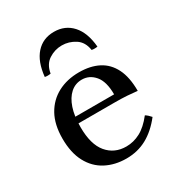

<svg xmlns="http://www.w3.org/2000/svg" viewBox="-167 -791 849 916"><g transform="rotate(-30 257.5 -333.5)"><path d="M264 15Q201 15 151.5 -11Q102 -37 74 -89.5Q46 -142 46 -220Q46 -297 75 -349Q104 -401 155 -428Q206 -455 272 -455Q334 -455 378.5 -432Q423 -409 447 -361Q471 -313 471 -238Q445 -241 416 -243Q387 -245 346 -245H138V-280H365Q365 -350 336.5 -384Q308 -418 266 -418Q230 -418 203.5 -394.5Q177 -371 162.5 -328Q148 -285 148 -224Q148 -129 187.5 -82Q227 -35 292 -35Q332 -35 369 -54.5Q406 -74 442 -120Q450 -115 456.5 -109Q463 -103 470 -95Q427 -40 376.5 -12.5Q326 15 264 15ZM378 -517Q371 -564 337.5 -585.5Q304 -607 265 -607Q226 -607 193 -585.5Q160 -564 152 -517Q136 -514 120 -517Q128 -597 166 -639.5Q204 -682 265 -682Q326 -682 364.5 -639.5Q403 -597 410 -517Q394 -514 378 -517Z"/></g></svg>

Font: Poltawski Nowy
Style: Regular
Weight: 400
Designer: Adam Pótawski, Mateusz Machalski, Borys Kosmynka, Ania Wieluska
Foundry: Capitalics.wtf
Version: Version 1.001;gftools[0.9.25]